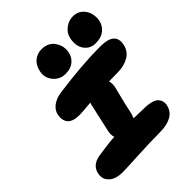

<svg xmlns="http://www.w3.org/2000/svg" viewBox="-232 -1001 1115 1115"><g transform="rotate(-45 326.0 -443.5)"><path d="M457 -786.1Q463.4 -820.8 493.2 -843.5Q522.9 -866.2 558.1 -866.2Q592.3 -866.2 615.2 -846.2Q638.2 -826.2 646 -798.1Q653.8 -770 648.9 -741.2Q642.6 -707.5 615.2 -684.3Q587.9 -661.1 542 -661.1Q496.1 -661.1 470.9 -696.5Q445.8 -731.9 457 -786.1ZM292 -659.2Q245.1 -659.2 216.3 -694.8Q187.5 -730.5 196.8 -774.9Q204.1 -814 230.5 -836.9Q256.8 -859.9 293.9 -859.9Q348.6 -859.9 375.5 -819.6Q402.3 -779.3 392.1 -733.9Q386.2 -702.6 360.8 -680.9Q335.4 -659.2 292 -659.2ZM123 -21Q65.4 -21 36.9 -48.1Q8.3 -75.2 16.1 -116.2Q27.8 -174.3 97.2 -185.1Q185.1 -198.7 232.9 -201.2Q226.1 -220.2 231 -249Q237.3 -280.3 250.7 -336.9Q264.2 -393.6 268.1 -414.1Q271.5 -430.7 274.9 -439.9Q204.6 -433.1 181.2 -433.1Q125.5 -433.1 105 -457.8Q84.5 -482.4 91.8 -522Q98.1 -554.7 126.7 -575.7Q155.3 -596.7 195.8 -602.1Q399.4 -629.9 543.9 -629.9Q609.4 -629.9 634 -607.2Q658.7 -584.5 649.9 -542Q640.6 -496.1 602.1 -473.6Q563.5 -451.2 509.8 -451.2Q460.9 -451.2 439 -450.2Q445.3 -429.2 440.9 -404.8Q438.5 -393.1 424.3 -337.9Q410.2 -282.7 401.9 -241.2Q397.9 -218.8 388.2 -198.2Q445.8 -195.8 466.8 -195.8Q503.9 -195.8 528.8 -189Q553.7 -182.1 564.2 -170.7Q574.7 -159.2 578.6 -144.3Q582.5 -129.4 578.1 -112.8Q569.8 -72.8 533.4 -52.5Q497.1 -32.2 439 -32.2Q359.4 -32.2 256.6 -26.6Q153.8 -21 123 -21Z"/></g></svg>

Font: Shantell Sans Irregular Bouncy
Style: Italic
Weight: 800
Italic angle: -11.31°
Designer: Stephen Nixon, Anya Danilova, Shantell Martin
Foundry: Arrow Type
Version: Version 1.006;[9816181b4]